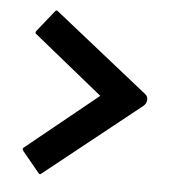

<svg xmlns="http://www.w3.org/2000/svg" viewBox="-41 -630 509 551"><g transform="rotate(5 213.0 -355.0)"><path d="M373.5 -340.8 96.7 -120.1Q93.8 -117.2 89.8 -121.1L39.6 -182.1Q36.6 -187 39.6 -189.9L246.6 -357.9L46.4 -520Q44.4 -522 47.9 -527.8L96.7 -588.9Q100.6 -592.8 103.5 -589.8L373.5 -375Q381.8 -369.1 381.8 -359.4Q381.8 -349.1 373.5 -340.8Z"/></g></svg>

Font: Koulen
Style: Regular
Weight: 400
Designer: Danh Hong
Version: Version 8.00;December 21, 2023;FontCreator 13.0.0.2620 64-bi